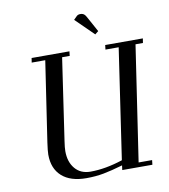

<svg xmlns="http://www.w3.org/2000/svg" viewBox="-96 -977 942 1069"><g transform="rotate(-10 375.0 -443.0)"><path d="M117.2 -676.8 121.1 -702.1H335L332 -676.8H289.1L221.2 -213.9Q215.8 -178.2 215.8 -158.2Q215.8 -97.2 247.6 -59.6Q279.3 -22 335 -22Q419.4 -22 517.1 -54.2L608.9 -676.8H534.2L537.1 -702.1H750L746.1 -676.8H704.1L606.9 -25.9H683.1L680.2 0H509.8L513.2 -25.9Q449.2 -7.3 404.1 1.2Q358.9 9.8 306.2 9.8Q215.8 9.8 167.5 -33.7Q119.1 -77.1 119.1 -155.8Q119.1 -176.3 126 -224.1L193.8 -676.8ZM391.1 -870.1 410.2 -889.2Q418 -896 430.2 -896Q443.8 -896 451.9 -889.2Q460 -882.3 469.2 -863.8L512.2 -785.2L493.2 -770Z"/></g></svg>

Font: Dehuti Alt
Style: Bold-Italic
Weight: 700
Version: Version 1.2